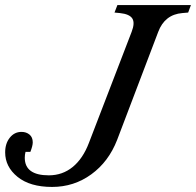

<svg xmlns="http://www.w3.org/2000/svg" viewBox="-29 -720 767 751"><path d="M589.8 -595.2 429.2 -172.9Q396 -87.4 328.1 -38.1Q260.3 11.2 174.8 11.2Q88.4 11.2 39.8 -28.1Q-8.8 -67.4 -8.8 -124Q-8.8 -158.7 9.3 -181.4Q27.3 -204.1 55.2 -204.1Q73.7 -204.1 86.4 -193.6Q99.1 -183.1 99.1 -163.1Q99.1 -149.9 89.8 -126H70.8Q67.9 -114.3 67.9 -103Q67.9 -34.2 162.1 -34.2Q215.3 -34.2 255.4 -66.9Q295.4 -99.6 318.8 -161.1L485.8 -595.2Q499.5 -630.4 488.5 -647.7Q477.5 -665 439.9 -668.9L418.9 -670.9L430.2 -700.2H717.8L707 -670.9L684.1 -668.9Q615.2 -663.1 589.8 -595.2Z"/></svg>

Font: Redaction
Style: Italic
Weight: 400
Designer: Jeremy Mickel / Forest Young
Foundry: MCKL
Version: Version 2.001;hotconv 1.0.113;makeotfexe 2.5.65598 DEVELOPME